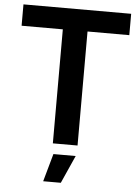

<svg xmlns="http://www.w3.org/2000/svg" viewBox="-61 -776 750 1030"><g transform="rotate(5 313.5 -261.0)"><path d="M245 0V-614H23V-729H603V-614H378V0ZM211 207 253 57H373L306 207Z"/></g></svg>

Font: Mona Sans SemiBold
Style: Regular
Weight: 600
Designer: Deni Anggara
Foundry: GitHub
Version: Version 2.000;Glyphs 3.2.3 (3260)